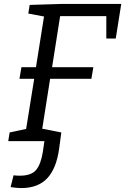

<svg xmlns="http://www.w3.org/2000/svg" viewBox="-20 -718 637 977"><path d="M294 -698H597L569 -522H521V-636H286L245 -376H455L445 -317H235L195 -63L292 -44L281 38Q267 140 220 189.5Q173 239 88 239Q66 239 34 234L49 174Q61 176 81 176Q139 176 163.5 147Q188 118 198 55L206 0H22L29 -44L113 -62L154 -317H79L89 -376H163L204 -634L124 -649L131 -693Z"/></svg>

Font: Bitter Pro
Style: Italic
Weight: 400
Italic angle: -9°
Designer: Sol Matas, and Bitter project Authors
Foundry: Sol Matas
Version: Version 1.010